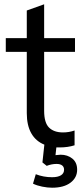

<svg xmlns="http://www.w3.org/2000/svg" viewBox="-20 -681 390 896"><path d="M340 111Q340 148 309 171.5Q278 195 223 195Q202 195 177 190Q152 185 134 176L147 132Q183 146 223 146Q250 146 264.5 137Q279 128 279 111Q279 98 270 91Q261 84 244 84Q221 84 198 93L178 77L187 -6Q147 -22 126 -59Q105 -96 105 -153V-439H7V-503H105V-632L186 -661V-503H330V-439H186V-164Q186 -108 209 -85.5Q232 -63 274 -63Q302 -63 328 -72V-3Q297 7 258 7H243L239 43Q255 41 263 41Q295 41 317.5 59Q340 77 340 111Z"/></svg>

Font: Muli-Regular
Style: Regular
Weight: 400
Version: Version 2.000